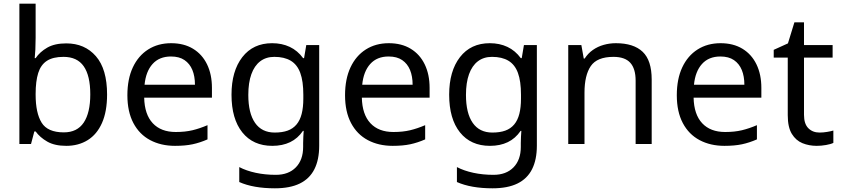

<svg xmlns="http://www.w3.org/2000/svg" viewBox="-20 -780 4556 1040"><path d="M173 -575Q173 -541 171.5 -511.5Q170 -482 168 -465H173Q196 -499 236 -522Q276 -545 339 -545Q439 -545 499.5 -475.5Q560 -406 560 -268Q560 -176 532.5 -114Q505 -52 455 -21Q405 10 339 10Q276 10 236 -13Q196 -36 173 -68H166L148 0H85V-760H173ZM324 -472Q267 -472 234 -450.5Q201 -429 187 -384.5Q173 -340 173 -271V-267Q173 -168 205.5 -115.5Q238 -63 326 -63Q398 -63 433.5 -116Q469 -169 469 -269Q469 -370 433.5 -421Q398 -472 324 -472Z M907 -546Q976 -546 1025.5 -516Q1075 -486 1101.5 -431.5Q1128 -377 1128 -304V-251H761Q763 -160 807.5 -112.5Q852 -65 932 -65Q983 -65 1022.5 -74.5Q1062 -84 1104 -102V-25Q1063 -7 1023 1.5Q983 10 928 10Q852 10 793.5 -21Q735 -52 702.5 -113.5Q670 -175 670 -264Q670 -352 699.5 -415Q729 -478 782.5 -512Q836 -546 907 -546ZM906 -474Q843 -474 806.5 -433.5Q770 -393 763 -321H1036Q1036 -367 1022 -401Q1008 -435 979.5 -454.5Q951 -474 906 -474Z M1454 -546Q1507 -546 1549.5 -526Q1592 -506 1622 -465H1627L1639 -536H1709V9Q1709 85 1683 136.5Q1657 188 1604 214Q1551 240 1469 240Q1411 240 1362.5 231.5Q1314 223 1276 206V125Q1314 145 1365 156Q1416 167 1474 167Q1543 167 1582.5 126.5Q1622 86 1622 16V-5Q1622 -17 1623 -39.5Q1624 -62 1625 -71H1621Q1593 -30 1551.5 -10Q1510 10 1455 10Q1351 10 1292.5 -63Q1234 -136 1234 -267Q1234 -395 1292.5 -470.5Q1351 -546 1454 -546ZM1466 -472Q1421 -472 1389.5 -448Q1358 -424 1341.5 -378Q1325 -332 1325 -266Q1325 -167 1361.5 -114.5Q1398 -62 1468 -62Q1509 -62 1538 -72.5Q1567 -83 1586 -105.5Q1605 -128 1614 -163Q1623 -198 1623 -246V-267Q1623 -340 1606.5 -385Q1590 -430 1555 -451Q1520 -472 1466 -472Z M2086 -546Q2155 -546 2204.5 -516Q2254 -486 2280.5 -431.5Q2307 -377 2307 -304V-251H1940Q1942 -160 1986.5 -112.5Q2031 -65 2111 -65Q2162 -65 2201.5 -74.5Q2241 -84 2283 -102V-25Q2242 -7 2202 1.5Q2162 10 2107 10Q2031 10 1972.5 -21Q1914 -52 1881.5 -113.5Q1849 -175 1849 -264Q1849 -352 1878.5 -415Q1908 -478 1961.5 -512Q2015 -546 2086 -546ZM2085 -474Q2022 -474 1985.5 -433.5Q1949 -393 1942 -321H2215Q2215 -367 2201 -401Q2187 -435 2158.5 -454.5Q2130 -474 2085 -474Z M2633 -546Q2686 -546 2728.5 -526Q2771 -506 2801 -465H2806L2818 -536H2888V9Q2888 85 2862 136.5Q2836 188 2783 214Q2730 240 2648 240Q2590 240 2541.5 231.5Q2493 223 2455 206V125Q2493 145 2544 156Q2595 167 2653 167Q2722 167 2761.5 126.5Q2801 86 2801 16V-5Q2801 -17 2802 -39.5Q2803 -62 2804 -71H2800Q2772 -30 2730.5 -10Q2689 10 2634 10Q2530 10 2471.5 -63Q2413 -136 2413 -267Q2413 -395 2471.5 -470.5Q2530 -546 2633 -546ZM2645 -472Q2600 -472 2568.5 -448Q2537 -424 2520.5 -378Q2504 -332 2504 -266Q2504 -167 2540.5 -114.5Q2577 -62 2647 -62Q2688 -62 2717 -72.5Q2746 -83 2765 -105.5Q2784 -128 2793 -163Q2802 -198 2802 -246V-267Q2802 -340 2785.5 -385Q2769 -430 2734 -451Q2699 -472 2645 -472Z M3316 -546Q3412 -546 3461 -499.5Q3510 -453 3510 -349V0H3423V-343Q3423 -408 3394 -440Q3365 -472 3303 -472Q3214 -472 3180 -422Q3146 -372 3146 -278V0H3058V-536H3129L3142 -463H3147Q3165 -491 3191.5 -509.5Q3218 -528 3250 -537Q3282 -546 3316 -546Z M3883 -546Q3952 -546 4001.5 -516Q4051 -486 4077.5 -431.5Q4104 -377 4104 -304V-251H3737Q3739 -160 3783.5 -112.5Q3828 -65 3908 -65Q3959 -65 3998.5 -74.5Q4038 -84 4080 -102V-25Q4039 -7 3999 1.5Q3959 10 3904 10Q3828 10 3769.5 -21Q3711 -52 3678.5 -113.5Q3646 -175 3646 -264Q3646 -352 3675.5 -415Q3705 -478 3758.5 -512Q3812 -546 3883 -546ZM3882 -474Q3819 -474 3782.5 -433.5Q3746 -393 3739 -321H4012Q4012 -367 3998 -401Q3984 -435 3955.5 -454.5Q3927 -474 3882 -474Z M4419 -62Q4439 -62 4460 -65.5Q4481 -69 4494 -73V-6Q4480 1 4454 5.5Q4428 10 4404 10Q4362 10 4326.5 -4.5Q4291 -19 4269 -55Q4247 -91 4247 -156V-468H4171V-510L4248 -545L4283 -659H4335V-536H4490V-468H4335V-158Q4335 -109 4358.5 -85.5Q4382 -62 4419 -62Z"/></svg>

Font: ubangla15
Style: Book
Weight: 400
Designer: Jelle Bosma - Monotype Design Team
Foundry: Monotype Imaging Inc.
Version: Version 2.003